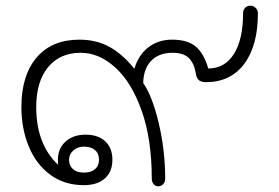

<svg xmlns="http://www.w3.org/2000/svg" viewBox="-20 -639 979 673"><path d="M512 -13Q512 -151 476.5 -251Q441 -351 384 -402.5Q327 -454 263 -454Q190 -454 148.5 -403.5Q107 -353 107 -264Q107 -133 184 -61Q183 -67 183 -79Q183 -119 210 -143Q237 -167 280 -167Q324 -167 349 -143.5Q374 -120 374 -79Q374 -37 347.5 -13.5Q321 10 274 10Q205 10 155.5 -27Q106 -64 80.5 -126.5Q55 -189 55 -264Q55 -375 108.5 -437.5Q162 -500 258 -500Q318 -500 364 -474.5Q410 -449 451 -398Q465 -446 500 -473Q535 -500 583 -500Q638 -500 666.5 -475.5Q695 -451 710 -399Q768 -399 800 -450Q832 -501 832 -592Q832 -604 839 -611.5Q846 -619 858 -619Q869 -619 876.5 -611Q884 -603 884 -592Q884 -479 836 -415Q788 -351 702 -351Q684 -351 676 -359Q668 -367 666 -384Q660 -418 641.5 -436Q623 -454 585 -454Q537 -454 510 -426Q483 -398 482 -348Q514 -302 536.5 -207Q559 -112 559 -12Q559 -1 552 6.5Q545 14 535 14Q524 14 518 6Q512 -2 512 -13ZM327 -79Q327 -101 313 -113Q299 -125 274 -125Q252 -125 237 -111.5Q222 -98 222 -79Q222 -59 235.5 -46.5Q249 -34 274 -34Q299 -34 313 -46Q327 -58 327 -79Z"/></svg>

Font: Kodchasan ExtraLight
Style: Regular
Weight: 275
Version: Version 1.000; ttfautohint (v1.6)